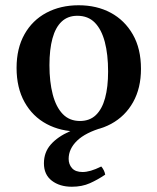

<svg xmlns="http://www.w3.org/2000/svg" viewBox="-20 -485 598 730"><path d="M274 -425Q238 -425 214.5 -403Q191 -381 179.5 -339Q168 -297 168 -237Q168 -174 180.5 -126Q193 -78 218.5 -51.5Q244 -25 284 -25L279 15Q211 15 157.5 -13.5Q104 -42 73.5 -96.5Q43 -151 43 -227Q43 -301 73 -354.5Q103 -408 156.5 -436.5Q210 -465 279 -465ZM284 -25Q321 -25 344.5 -47.5Q368 -70 379.5 -112Q391 -154 391 -213Q391 -278 378.5 -325.5Q366 -373 340.5 -399Q315 -425 274 -425L279 -465Q348 -465 401 -436.5Q454 -408 485 -354Q516 -300 516 -223Q516 -150 486 -96.5Q456 -43 402.5 -14Q349 15 279 15ZM253 225Q207 225 177 202Q147 179 147 136Q147 94 173 64.5Q199 35 245 14.5Q291 -6 352 -21L371 0Q305 19 273 50Q241 81 241 119Q241 140 254 154.5Q267 169 294 169Q308 169 325.5 164Q343 159 365 148Q377 162 380 179Q352 198 322 211.5Q292 225 253 225Z"/></svg>

Font: Poltawski Nowy SemiBold
Style: Regular
Weight: 600
Version: Version 1.001;gftools[0.9.25]